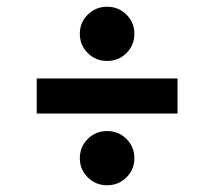

<svg xmlns="http://www.w3.org/2000/svg" viewBox="-20 -635 636 570"><path d="M89 -298V-402H507V-298ZM217 -165Q217 -199 240.5 -222.5Q264 -246 298 -246Q332 -246 355.5 -222.5Q379 -199 379 -165Q379 -132 355.5 -108.5Q332 -85 298 -85Q264 -85 240.5 -108.5Q217 -132 217 -165ZM217 -535Q217 -568 240.5 -591.5Q264 -615 298 -615Q332 -615 355.5 -591.5Q379 -568 379 -535Q379 -501 355.5 -477.5Q332 -454 298 -454Q264 -454 240.5 -477.5Q217 -501 217 -535Z"/></svg>

Font: Space Grotesk Frontify SemiBold
Style: Regular
Weight: 600
Designer: Florian Karsten
Version: Version 2.000